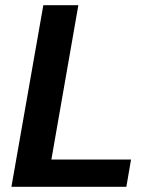

<svg xmlns="http://www.w3.org/2000/svg" viewBox="-20 -720 598 740"><path d="M24 0 147 -700H282L178 -105H485L467 0Z"/></svg>

Font: DM Sans 20pt
Style: Bold Italic
Weight: 700
Italic angle: -10°
Version: Version 4.004;gftools[0.9.30]